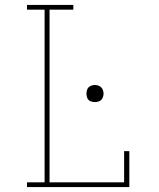

<svg xmlns="http://www.w3.org/2000/svg" viewBox="-20 -755 640 775"><path d="M89 0V-19H160V-716H89V-735H276V-716H180V-19H481V-145H502V0ZM363 -343Q356 -343 349 -345Q342 -347 337.5 -351.5Q333 -356 331 -363Q329 -370 329 -377Q329 -384 331 -391Q333 -398 337.5 -402.5Q342 -407 349 -409.5Q356 -412 363 -412Q370 -412 377 -409.5Q384 -407 388.5 -402.5Q393 -398 395.5 -391Q398 -384 398 -377Q398 -370 395.5 -363Q393 -356 388.5 -351.5Q384 -347 377 -345Q370 -343 363 -343Z"/></svg>

Font: Iosevka Slab Thin Extended
Style: Regular
Weight: 100
Width: 7
Monospace: yes
Designer: Belleve Invis
Foundry: Belleve Invis
Version: Version 11.1.1; ttfautohint (v1.8.3)